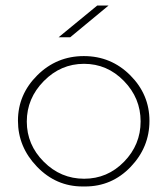

<svg xmlns="http://www.w3.org/2000/svg" viewBox="-20 -664 606 695"><path d="M288 11H279Q183 11 114 -60.5Q45 -132 45 -227Q45 -322 115 -391.5Q185 -461 283.5 -461Q382 -461 451.5 -391.5Q521 -322 521 -226.5Q521 -131 453 -60Q385 11 288 11ZM489 -224.5Q489 -309 428.5 -371Q368 -433 284 -433Q200 -433 138.5 -370.5Q77 -308 77 -224Q77 -140 138.5 -78.5Q200 -17 284.5 -17Q369 -17 429 -78.5Q489 -140 489 -224.5ZM332 -644H373L234 -529H192Z"/></svg>

Font: Poiret One
Style: Regular
Weight: 400
Designer: Denis Masharov
Foundry: Denis Masharov
Version: Version 1.001